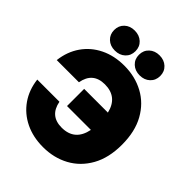

<svg xmlns="http://www.w3.org/2000/svg" viewBox="-261 -1094 1252 1252"><g transform="rotate(45 364.5 -468.5)"><path d="M356.4 11.7Q263.7 11.7 191.2 -23.7Q118.7 -59.1 73.7 -123.3Q28.8 -187.5 18.6 -273.4H223.1Q243.7 -164.1 352.5 -164.1Q473.1 -164.1 498 -288.6H277.8V-446.8H496.6Q469.2 -563.5 352.5 -563.5Q242.7 -563.5 223.1 -453.1H18.6Q28.8 -539.1 73.5 -603.5Q118.2 -668 190.9 -703.6Q263.7 -739.3 356.4 -739.3Q456.1 -739.3 536.1 -696Q616.2 -652.8 663.1 -568.8Q710 -484.9 710 -363.3Q710 -242.7 663.1 -158.9Q616.2 -75.2 536.1 -31.7Q456.1 11.7 356.4 11.7ZM471.2 -764.6Q428.2 -764.6 400.6 -790.5Q373 -816.4 373 -856.9Q373 -897.5 400.6 -923.3Q428.2 -949.2 471.2 -949.2Q514.2 -949.2 541.7 -923.3Q569.3 -897.5 569.3 -856.9Q569.3 -816.4 541.7 -790.5Q514.2 -764.6 471.2 -764.6ZM242.2 -764.6Q199.2 -764.6 171.9 -790.5Q144.5 -816.4 144.5 -856.9Q144.5 -897.5 171.9 -923.3Q199.2 -949.2 242.2 -949.2Q285.6 -949.2 313.2 -923.3Q340.8 -897.5 340.8 -856.9Q340.8 -816.4 313.2 -790.5Q285.6 -764.6 242.2 -764.6Z"/></g></svg>

Font: Inter Display Black
Style: Regular
Weight: 900
Designer: Rasmus Andersson
Foundry: rsms
Version: Version 4.000;git-a52131595